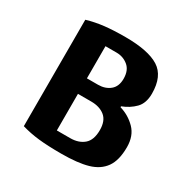

<svg xmlns="http://www.w3.org/2000/svg" viewBox="-124 -625 739 750"><g transform="rotate(30 245.0 -250.0)"><path d="M65 -10V-490Q102 -501 141.5 -505.5Q181 -510 235 -510Q338 -510 386.5 -479.5Q435 -449 435 -370Q435 -327 412 -303.5Q389 -280 355 -267V-263Q396 -251 425.5 -221Q455 -191 455 -140Q455 -81 432 -48.5Q409 -16 364 -3Q319 10 245 10Q184 10 143 5.5Q102 1 65 -10ZM235 -295Q267 -295 288.5 -312.5Q310 -330 310 -365Q310 -403 287.5 -421.5Q265 -440 235 -440H185V-295ZM245 -60Q283 -60 306.5 -80Q330 -100 330 -145Q330 -187 306.5 -206Q283 -225 245 -225H185V-60Z"/></g></svg>

Font: Cuprum
Style: Bold
Weight: 700
Designer: Jovanny Lemonad
Foundry: Jovanny Lemonad
Version: Version 2.000